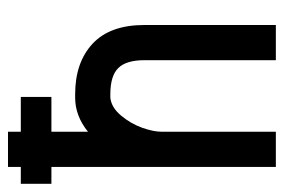

<svg xmlns="http://www.w3.org/2000/svg" viewBox="-137 -587 724 490"><g transform="rotate(-90 225.0 -342.0)"><path d="M1 -572.8V-650.9H222.7V-572.8ZM220.7 -422.4Q195.8 -419.9 175 -395Q154.3 -370.1 144 -341.3Q133.8 -312.5 133.8 -291.5V0H43.9V-683.6H133.8V-479.5Q174.3 -512.2 220.7 -512.2H229.5Q310.5 -512.2 358.4 -467.8Q406.2 -423.3 406.2 -335.4V0H316.4V-335.4Q316.4 -381.8 296.4 -402.1Q276.4 -422.4 229.5 -422.4Z"/></g></svg>

Font: Anka/Coder Narrow
Style: Bold
Weight: 700
Width: 3
Monospace: yes
Version: Version 001.100